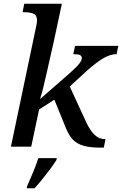

<svg xmlns="http://www.w3.org/2000/svg" viewBox="-20 -780 649 1021"><path d="M513 5Q460 5 425.5 -4.5Q391 -14 369.5 -35.5Q348 -57 332 -95L269 -250L188 -198L146 0H38L168 -619Q172 -637 174.5 -651Q177 -665 177 -669Q177 -699 158.5 -707Q140 -715 111 -715H100L109 -760H309L266 -559Q259 -529 250 -488.5Q241 -448 231 -404Q221 -360 211.5 -320.5Q202 -281 193 -253L352 -392Q388 -424 401.5 -441.5Q415 -459 415 -471Q415 -483 404.5 -487.5Q394 -492 370 -492L379 -536H609L600 -492Q565 -492 526.5 -468.5Q488 -445 439 -401L351 -320L438 -131Q459 -86 483 -63Q507 -40 541 -40L532 5ZM125 208Q140 175 156 136Q172 97 184 61H282L280 71Q267 92 247 119Q227 146 205 173Q183 200 164 221H122Z"/></svg>

Font: Noto Serif Medium
Style: Italic
Weight: 500
Italic angle: -12°
Designer: Monotype Design Team
Foundry: Monotype Imaging Inc.
Version: Version 2.014; ttfautohint (v1.8.4.7-5d5b)